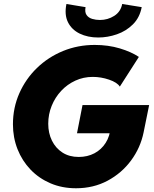

<svg xmlns="http://www.w3.org/2000/svg" viewBox="-20 -958 788 985"><path d="M370.1 7.8Q298.3 7.8 239 -17.6Q179.7 -43 136.5 -88.1Q93.3 -133.3 69.8 -192.9Q46.4 -252.4 46.4 -320.3Q46.4 -405.3 79.1 -479.2Q111.8 -553.2 169.4 -609.1Q227.1 -665 303.2 -696.3Q379.4 -727.5 465.8 -727.5Q535.6 -727.5 594.7 -709.7Q653.8 -691.9 692.4 -666L594.7 -513.7Q581.1 -535.2 539.8 -549.3Q498.5 -563.5 456.1 -563.5Q408.2 -563.5 366.7 -544.4Q325.2 -525.4 293.9 -491.9Q262.7 -458.5 245.1 -415Q227.5 -371.6 227.5 -323.2Q227.5 -274.9 246.6 -236.3Q265.6 -197.8 300.5 -175.3Q335.4 -152.8 383.8 -152.8Q428.7 -152.8 464.4 -171.6Q500 -190.4 522 -224.9Q543.9 -259.3 547.9 -306.6L626 -274.4H375L403.3 -418.9H745.1L716.8 -279.3Q700.7 -200.2 652.6 -135Q604.5 -69.8 532 -31Q459.5 7.8 370.1 7.8ZM483.9 -765.6Q430.2 -765.6 388.9 -785.6Q347.7 -805.7 328.6 -844.2Q309.6 -882.8 320.8 -937.5L418.9 -921.4Q414.1 -895.5 424.1 -881.1Q434.1 -866.7 452.9 -861.1Q471.7 -855.5 492.7 -855.5Q532.7 -855.5 565.9 -876.5Q599.1 -897.5 606.9 -937.5L707 -921.4Q696.8 -867.7 661.9 -833Q627 -798.3 579.6 -782Q532.2 -765.6 483.9 -765.6Z"/></svg>

Font: Reddit Sans Black
Style: Italic
Weight: 900
Italic angle: -11.25°
Designer: Stephen Hutchings
Version: Version 1.013